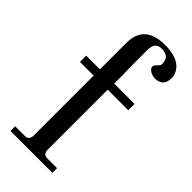

<svg xmlns="http://www.w3.org/2000/svg" viewBox="-227 -748 793 793"><g transform="rotate(45 169.0 -351.5)"><path d="M338.3 -627.4Q339.4 -574.9 289.1 -574.9Q283.4 -574.9 275.4 -577.1Q267.4 -579.4 261.1 -583.4Q254.9 -587.4 250.9 -592.6Q246.9 -597.7 248 -605.7Q249.1 -611.4 261.7 -624Q272 -632 268.6 -644.6Q266.3 -682.3 222.9 -682.3Q185.1 -682.3 185.1 -637.7V-539.4Q186.3 -508.6 186.3 -484Q186.3 -459.4 186.3 -441.1H305.1V-404.6H185.1V-50.3Q187.4 -27.4 208 -27.4H266.3V0H21.7V-27.4H80Q99.4 -27.4 102.9 -50.3V-404.6H22.9V-441.1H102.9V-494.9V-595.4Q102.9 -702.9 222.9 -702.9Q284.6 -702.9 315.4 -675.4Q336 -656 338.3 -627.4Z"/></g></svg>

Font: t
Style: Regular
Weight: 400
Designer: Takis Katsoulidis and George D. Matthiopoulos
Foundry: Takis Katsoulidis and George D. Matthiopoulos
Version: Version 1.0 ; ttfautohint (v1.8.1)